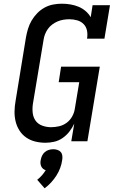

<svg xmlns="http://www.w3.org/2000/svg" viewBox="-20 -763 640 1037"><path d="M226 8Q197 8 170.5 1.5Q144 -5 122 -20Q100 -35 85.5 -57.5Q71 -80 64.5 -106.5Q58 -133 58.5 -161Q59 -189 64 -217L120 -560Q124 -583 131 -606.5Q138 -630 150.5 -651.5Q163 -673 181 -691.5Q199 -710 221 -722Q243 -734 267 -738.5Q291 -743 314 -743Q338 -743 361 -739Q384 -735 404.5 -726.5Q425 -718 442 -703.5Q459 -689 470 -670L480 -735H574L544 -554H450Q454 -576 450 -597Q446 -618 432 -632.5Q418 -647 397.5 -653Q377 -659 355 -659Q339 -659 323 -656.5Q307 -654 291.5 -647.5Q276 -641 262 -630.5Q248 -620 238.5 -606.5Q229 -593 223 -577.5Q217 -562 215 -546L158 -204Q154 -179 156.5 -154.5Q159 -130 172 -111.5Q185 -93 208 -84.5Q231 -76 256 -76Q277 -76 299 -81Q321 -86 339.5 -99.5Q358 -113 369.5 -133.5Q381 -154 384 -175L408 -319H297L310 -403H519L452 0H365L381 -95Q370 -72 354.5 -52Q339 -32 318 -17.5Q297 -3 273 2.5Q249 8 226 8ZM221 254 181 208Q195 197 206.5 184Q218 171 227 156Q219 154 212.5 148.5Q206 143 202.5 135Q199 127 198.5 118.5Q198 110 200 101Q202 89 207.5 77.5Q213 66 222.5 58Q232 50 244 46.5Q256 43 268 43Q279 43 290 46.5Q301 50 308 58Q315 66 316.5 77.5Q318 89 316 101Q313 123 305 144.5Q297 166 284.5 185.5Q272 205 256 222.5Q240 240 221 254Z"/></svg>

Font: Iosevka Slab MdExObl
Style: Regular
Weight: 500
Width: 7
Italic angle: -9°
Monospace: yes
Designer: Belleve Invis
Foundry: Belleve Invis
Version: Version 11.1.1; ttfautohint (v1.8.3)